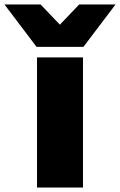

<svg xmlns="http://www.w3.org/2000/svg" viewBox="-109 -836 535 856"><path d="M56 0H261V-580H56ZM406 -816H244L158 -726L72 -816H-89L54 -627H263Z"/></svg>

Font: Bounded
Style: Bold
Weight: 700
Designer: Vlad Churkin
Version: Version 3.0